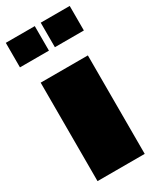

<svg xmlns="http://www.w3.org/2000/svg" viewBox="-197 -834 739 895"><g transform="rotate(-30 172.0 -386.0)"><path d="M188 -640V-772H344V-640ZM48 0V-530H301H302V0ZM0 -640V-772H156V-640Z"/></g></svg>

Font: Foldit Black
Style: Regular
Weight: 900
Version: Version 1.003